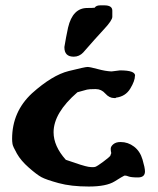

<svg xmlns="http://www.w3.org/2000/svg" viewBox="-20 -679 586 712"><path d="M366.7 -659.2Q396.5 -659.2 396.5 -639.6V-616.7Q396.5 -603.5 365.2 -570.1Q334 -536.6 288.6 -484.4Q273.9 -468.8 253.4 -468.8Q218.8 -468.8 218.8 -503.4Q218.8 -503.9 218.8 -504.4V-504.9Q224.6 -540.5 232.4 -576.7Q249.5 -649.4 303.7 -649.4Q303.7 -649.4 304.2 -649.4Q322.8 -649.4 331.1 -650.4Q336.4 -659.2 352.1 -659.2ZM517.6 -43.5Q517.6 -21 491.7 -21Q465.8 -21 456.1 -24.9Q449.2 -27.8 444.3 -27.8Q442.4 -28.3 440.4 -27.3Q435.5 -25.4 405 -6.3Q374.5 12.7 309.1 12.7Q243.7 12.7 197.3 0Q150.9 -12.7 133.8 -22Q116.7 -31.2 87.2 -57.1Q57.6 -83 42.7 -109.4Q27.8 -135.7 26.4 -145Q24.9 -154.3 24.9 -164.1Q24.9 -264.6 98.6 -333Q173.8 -400.4 234.6 -415.5Q295.4 -430.7 304.4 -430.7Q313.5 -430.7 342.3 -422.9Q371.1 -415 393.6 -414.1L424.8 -418H425.8Q481 -418 481 -398.4Q481 -398.4 480.5 -398.4Q480.5 -378.9 462.9 -350.1Q445.3 -321.3 410.2 -316.9L408.7 -315.4H403.3Q385.3 -315.4 370.6 -332Q356 -348.6 335.4 -348.6H330.6Q310.5 -348.6 302.7 -346.7Q273.9 -338.9 267.1 -336.9Q178.7 -260.3 178.7 -188.5Q178.7 -137.2 224.1 -86.4Q289.1 -63.5 307.6 -60.5Q316.9 -59.1 323.5 -59.1Q330.1 -59.1 334 -60.5Q341.8 -63.5 363.3 -79.6Q384.8 -95.7 388.7 -100.6L392.6 -111.3Q390.6 -118.7 390.6 -127.4Q390.6 -136.2 400.4 -144.3Q410.2 -152.3 426.3 -152.3H427.7Q454.6 -152.3 477.1 -135.3Q499.5 -118.2 508.5 -87.4Q517.6 -56.6 517.6 -43.5Z"/></svg>

Font: Drukaatie burti
Style: Bold
Weight: 700
Version: Version 0.14